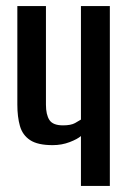

<svg xmlns="http://www.w3.org/2000/svg" viewBox="-20 -611 431 631"><path d="M246 0V-164Q235 -154 209 -144Q183 -134 153 -134Q104 -134 79 -150.5Q54 -167 45.5 -197Q37 -227 37 -267V-591H131V-267Q131 -234 142.5 -216.5Q154 -199 187 -199Q213 -199 226.5 -206.5Q240 -214 246 -218V-591H341V0Z"/></svg>

Font: Alumni Sans SemiBold
Style: Regular
Weight: 600
Designer: Robert E. Leuschke
Foundry: Robert E. Leuschke
Version: Version 1.018